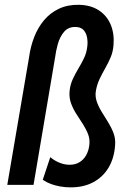

<svg xmlns="http://www.w3.org/2000/svg" viewBox="-20 -781 565 811"><path d="M212.9 -539.6 121.6 0H10.7L103 -540.5Q108.9 -584.5 124.5 -624.5Q140.1 -664.6 166 -695.6Q191.9 -726.6 229 -744.1Q266.1 -761.7 314.9 -760.7Q364.3 -759.3 397.9 -737.1Q431.6 -714.8 447.5 -677Q463.4 -639.2 459.5 -590.8Q457.5 -563 447.5 -539.3Q437.5 -515.6 424.8 -493.4Q412.1 -471.2 401.1 -448.2Q390.1 -425.3 385.3 -398.9Q380.9 -375.5 388.4 -353Q396 -330.6 409.2 -309.1Q422.4 -287.6 436.3 -265.4Q450.2 -243.2 459.2 -219.5Q468.3 -195.8 466.3 -169.4Q462.9 -113.8 438.7 -73.2Q414.6 -32.7 372.8 -10.7Q331.1 11.2 275.4 10.3Q255.9 10.3 235.6 6.8Q215.3 3.4 196.3 -3.4Q177.2 -10.3 160.6 -21.5L192.4 -117.2Q209.5 -102.5 231 -93.8Q252.4 -85 274.9 -85Q299.3 -85.4 316.4 -96.2Q333.5 -106.9 343.8 -125.2Q354 -143.6 356.9 -165.5Q360.8 -190.9 352.5 -212.9Q344.2 -234.9 330.6 -256.1Q316.9 -277.3 303 -298.8Q289.1 -320.3 280.3 -344Q271.5 -367.7 273.9 -396Q276.4 -422.4 286.9 -445.6Q297.4 -468.8 310.5 -490.5Q323.7 -512.2 334.7 -534.9Q345.7 -557.6 348.6 -584Q351.1 -602.1 348.1 -620.8Q345.2 -639.6 334.2 -652.8Q323.2 -666 301.3 -667Q269 -668.5 250.7 -646.7Q232.4 -625 224.1 -594.5Q215.8 -564 212.9 -539.6Z"/></svg>

Font: Roboto Condensed Medium
Style: Italic
Weight: 500
Italic angle: -12°
Designer: Christian Robertson
Foundry: Google
Version: Version 3.0; 2020